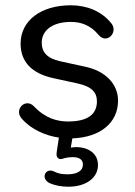

<svg xmlns="http://www.w3.org/2000/svg" viewBox="-20 -515 511 727"><path d="M239 192C305 192 351 159 351 110C351 67 316 42 267 42C261 42 255 43 248 44L254 9C361 5 427 -51 427 -134C427 -194 383 -246 300 -263L208 -283C157 -294 138 -319 138 -353C138 -401 180 -432 248 -432C285 -432 322 -421 354 -382C386 -346 428 -394 402 -426C364 -474 307 -495 248 -495C135 -495 58 -437 58 -350C58 -282 99 -237 182 -219L274 -199C328 -187 347 -165 347 -131C347 -83 313 -55 238 -55C198 -55 152 -66 108 -113C76 -145 31 -100 63 -65C100 -23 155 -1 203 6L195 59C193 72 194 79 200 84C206 89 212 88 224 84C236 81 246 80 256 80C282 80 294 91 294 108C294 132 272 145 236 145C214 145 199 142 184 134C151 119 132 162 169 179C190 188 215 192 239 192Z"/></svg>

Font: SN Pro Book
Style: Regular
Weight: 350
Designer: Tobias Whetton
Foundry: Supernotes
Version: Version 1.003;Glyphs 3.3 (3324)